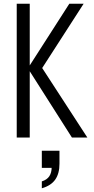

<svg xmlns="http://www.w3.org/2000/svg" viewBox="-20 -740 506 1033"><path d="M70 0V-720H140V0ZM131 -374 353 -720H430L207 -374ZM367 0 129 -374H207L450 0ZM205 273V236Q233 227 245.5 208Q258 189 258 159L285 163H205V71H300V141Q300 194 277 226.5Q254 259 205 273Z"/></svg>

Font: Instrument Sans Condensed
Style: Regular
Weight: 400
Width: 3
Designer: Rodrigo Fuenzalida
Foundry: fragTYPE
Version: Version 1.000;gftools[0.9.28]